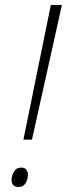

<svg xmlns="http://www.w3.org/2000/svg" viewBox="-20 -734 282 763"><path d="M73 -179 182 -714H226L107 -179ZM54 9Q26 9 26 -19Q26 -36 35.5 -52Q45 -68 65 -68Q78 -68 84.5 -59.5Q91 -51 91 -39Q91 -22 82 -6.5Q73 9 54 9Z"/></svg>

Font: Noto Sans Disp ExtLt
Style: Italic
Weight: 200
Italic angle: -12°
Designer: Monotype Design Team
Foundry: Monotype Imaging Inc.
Version: Version 2.000;GOOG;noto-source:20170915:90ef993387c0